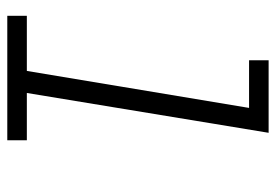

<svg xmlns="http://www.w3.org/2000/svg" viewBox="-138 -638 775 540"><g transform="rotate(90 250.0 -367.5)"><path d="M24 0V-55H179L283 -680H149V-735H353L241 -55H374V0Z"/></g></svg>

Font: Iosevka Curly Light Oblique
Style: Regular
Weight: 300
Italic angle: -9°
Monospace: yes
Designer: Belleve Invis
Foundry: Belleve Invis
Version: Version 11.1.0; ttfautohint (v1.8.3)